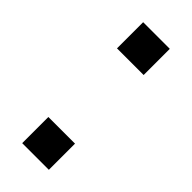

<svg xmlns="http://www.w3.org/2000/svg" viewBox="-171 -520 550 550"><g transform="rotate(45 104.0 -245.0)"><path d="M50 -490H158V-384H50ZM50 -106H158V0H50Z"/></g></svg>

Font: Cabin
Style: Regular
Weight: 400
Designer: Pablo Impallari
Foundry: Pablo Impallari. http://www.impallari.com Igino Marini. http://www.ikern.com
Version: Version 2.001